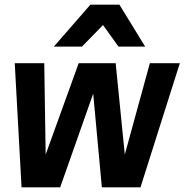

<svg xmlns="http://www.w3.org/2000/svg" viewBox="-20 -800 790 820"><path d="M600 -601H486L420 -693L330 -601H210L366 -780H490ZM580 0H415L378 -400L237 0H72L43 -530H169L175 -140L316 -530H474L513 -140L620 -530H748Z"/></svg>

Font: Tanohe Sans SemiBold
Style: Italic
Weight: 600
Designer: Village Type and Design LLC & Cristiano Sobral
Foundry: Cooper Hewitt Smithsonian Design Museum
Version: Version 1.00;September 29, 2021;FontCreator 13.0.0.2655 64-b